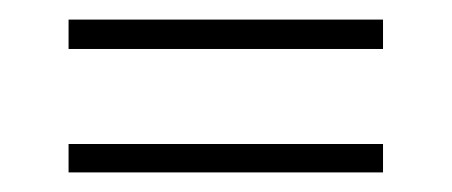

<svg xmlns="http://www.w3.org/2000/svg" viewBox="-20 -299 461 196"><path d="M50 -279H371V-249H50ZM50 -152H371V-123H50Z"/></svg>

Font: Genos Light
Style: Regular
Weight: 300
Designer: Robert E. Leuschke
Foundry: Robert E. Leuschke
Version: Version 1.010